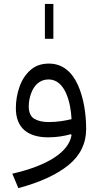

<svg xmlns="http://www.w3.org/2000/svg" viewBox="-20 -693 507 975"><path d="M208 -496.1H251V-672.9H208ZM343.3 -6.8C329.1 79.6 220.7 148.4 42.5 189L73.2 262.2C182.1 233.4 267.1 194.3 327.1 146C387.2 97.2 417.5 36.1 417.5 -37.6C417.5 -113.8 405.3 -194.8 376 -260.7C346.2 -326.7 298.8 -370.1 228.5 -370.1C190.9 -370.1 159.7 -359.4 134.8 -337.4C109.9 -315.4 91.3 -287.1 79.1 -252.4C66.9 -217.8 60.5 -181.2 60.5 -143.6C60.5 -41.5 123.5 4.4 225.1 4.4C268.1 4.4 307.6 -2.4 340.3 -11.7ZM343.3 -87.9C310.1 -80.1 271.5 -73.2 227.1 -73.2C196.3 -73.2 171.4 -79.1 153.3 -90.3C135.3 -101.6 126 -122.6 126 -152.8C126 -174.3 129.9 -195.8 137.2 -216.8C151.9 -258.8 181.2 -289.6 226.6 -289.6C311 -289.6 339.4 -172.4 343.3 -87.9Z"/></svg>

Font: Estedad Regular
Style: Regular
Weight: 400
Designer: Amin Abedi
Version: Version 7.3